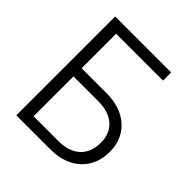

<svg xmlns="http://www.w3.org/2000/svg" viewBox="-197 -864 999 999"><g transform="rotate(45 302.5 -364.0)"><path d="M80.1 0V-727.5H492.2V-667.5H147V-413.6H329.6Q399.9 -413.6 451.2 -388.2Q502.4 -362.8 530.5 -317.1Q558.6 -271.5 558.6 -209.5Q558.6 -146 530.5 -98.9Q502.4 -51.8 451.2 -25.9Q399.9 0 329.6 0ZM147 -60.1H329.1Q407.2 -60.1 449.7 -99.9Q492.2 -139.6 492.2 -210Q492.2 -276.9 449.7 -315.2Q407.2 -353.5 329.1 -353.5H147Z"/></g></svg>

Font: Inter 28pt Light
Style: Regular
Weight: 300
Designer: Rasmus Andersson
Foundry: rsms
Version: Version 4.001;git-66647c0bb